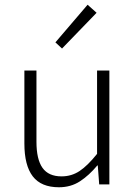

<svg xmlns="http://www.w3.org/2000/svg" viewBox="-20 -779 572 811"><path d="M229 12Q154 12 118.5 -34Q83 -80 83 -173V-481H134V-180Q134 -106 159.5 -70Q185 -34 240 -34Q282 -34 316 -56.5Q350 -79 390 -129V-481H442V0H399L393 -80H391Q356 -38 317.5 -13Q279 12 229 12ZM242 -574 214 -600 350 -759 388 -725Z"/></svg>

Font: Assistant ExtraLight Light
Style: Regular
Weight: 300
Version: Version 3.000